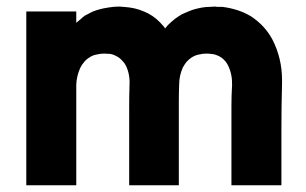

<svg xmlns="http://www.w3.org/2000/svg" viewBox="-20 -544 914 574"><path d="M473.6 -459Q481.4 -469.7 492.2 -478.5Q502.9 -488.3 513.7 -495.1Q523.4 -502 534.2 -505.9Q544.9 -510.7 555.7 -514.6Q585 -523.4 605.5 -523.4Q626 -524.4 622.1 -524.4Q627.9 -523.4 633.8 -523.4Q639.6 -523.4 645.5 -523.4Q668 -520.5 689.5 -513.7Q710.9 -506.8 730.5 -495.1Q751 -481.4 766.6 -464.8Q782.2 -448.2 793.9 -426.8Q823.2 -370.1 823.2 -304.7Q823.2 -300.8 823.2 -295.9Q821.3 -224.6 821.3 -159.2Q821.3 -134.8 821.3 -110.4Q821.3 -85.9 821.3 -61.5Q821.3 -43.9 821.3 -25.4Q821.3 -7.8 821.3 9.8Q818.4 9.8 816.4 9.8Q813.5 9.8 810.5 9.8Q795.9 9.8 781.2 9.8Q766.6 9.8 752 9.8Q742.2 9.8 732.4 9.8Q721.7 9.8 711.9 9.8Q702.1 9.8 692.4 9.8Q681.6 9.8 671.9 9.8Q671.9 7.8 671.9 4.9Q671.9 2.9 671.9 0Q671.9 -34.2 671.9 -68.4Q671.9 -101.6 671.9 -135.7Q671.9 -159.2 671.9 -182.6Q671.9 -206.1 671.9 -229.5Q671.9 -257.8 673.8 -289.1Q674.8 -321.3 662.1 -347.7Q658.2 -355.5 653.3 -361.3Q648.4 -367.2 641.6 -372.1Q630.9 -378.9 619.1 -381.8Q606.4 -383.8 597.7 -383.8Q585.9 -383.8 574.2 -380.9Q563.5 -378.9 552.7 -372.1Q543.9 -366.2 537.1 -358.4Q531.2 -350.6 526.4 -341.8Q515.6 -317.4 515.6 -291Q514.6 -265.6 514.6 -239.3Q514.6 -215.8 514.6 -192.4Q514.6 -168.9 514.6 -145.5Q514.6 -123 514.6 -100.6Q514.6 -78.1 514.6 -55.7Q514.6 -39.1 514.6 -23.4Q514.6 -6.8 514.6 9.8Q512.7 9.8 509.8 9.8Q507.8 9.8 504.9 9.8Q490.2 9.8 475.6 9.8Q460.9 9.8 446.3 9.8Q436.5 9.8 425.8 9.8Q416 9.8 406.2 9.8Q396.5 9.8 385.7 9.8Q376 9.8 366.2 9.8Q366.2 7.8 366.2 4.9Q366.2 2.9 366.2 0Q366.2 -34.2 366.2 -68.4Q366.2 -101.6 366.2 -135.7Q366.2 -159.2 366.2 -182.6Q366.2 -206.1 366.2 -229.5Q366.2 -257.8 367.2 -289.1Q369.1 -321.3 356.4 -347.7Q352.5 -355.5 346.7 -361.3Q341.8 -367.2 335 -372.1Q321.3 -380.9 309.6 -382.8Q296.9 -383.8 292 -383.8Q279.3 -383.8 268.6 -380.9Q256.8 -378.9 247.1 -372.1Q237.3 -366.2 231.4 -358.4Q224.6 -350.6 219.7 -340.8Q209 -316.4 208 -291Q208 -264.6 208 -239.3Q208 -215.8 208 -192.4Q208 -168.9 208 -145.5Q208 -123 208 -100.6Q208 -78.1 208 -55.7Q208 -39.1 208 -23.4Q208 -6.8 208 9.8Q205.1 9.8 203.1 9.8Q200.2 9.8 198.2 9.8Q183.6 9.8 168.9 9.8Q154.3 9.8 139.6 9.8Q128.9 9.8 119.1 9.8Q109.4 9.8 98.6 9.8Q88.9 9.8 79.1 9.8Q69.3 9.8 58.6 9.8Q58.6 7.8 58.6 4.9Q58.6 2.9 58.6 0Q58.6 -56.6 58.6 -113.3Q58.6 -170.9 58.6 -227.5Q58.6 -266.6 58.6 -305.7Q58.6 -344.7 58.6 -383.8Q58.6 -415 58.6 -446.3Q58.6 -478.5 58.6 -509.8Q61.5 -509.8 64.5 -509.8Q66.4 -509.8 69.3 -509.8Q84 -509.8 98.6 -509.8Q113.3 -509.8 127.9 -509.8Q137.7 -509.8 147.5 -509.8Q158.2 -509.8 168 -509.8Q177.7 -509.8 187.5 -509.8Q198.2 -509.8 208 -509.8Q208 -507.8 208 -504.9Q208 -502.9 208 -500Q208 -494.1 208 -488.3Q208 -481.4 208 -475.6Q208 -475.6 208 -475.6Q208 -475.6 208 -475.6Q213.9 -481.4 220.7 -486.3Q226.6 -492.2 233.4 -497.1Q245.1 -502.9 255.9 -508.8Q267.6 -513.7 279.3 -516.6Q286.1 -518.6 303.7 -521.5Q320.3 -524.4 336.9 -524.4Q352.5 -523.4 368.2 -521.5Q382.8 -519.5 397.5 -514.6Q411.1 -509.8 422.9 -503.9Q435.5 -497.1 446.3 -488.3Q452.1 -483.4 458 -477.5Q463.9 -471.7 469.7 -464.8Q470.7 -462.9 471.7 -461.9Q472.7 -460.9 473.6 -459Z"/></svg>

Font: LeFont
Style: Bold
Weight: 800
Designer: Leryon MEDIA
Version: Version 1.0